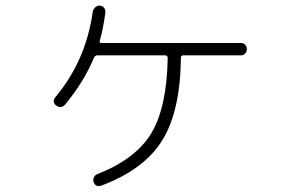

<svg xmlns="http://www.w3.org/2000/svg" viewBox="-20 -631 1040 668"><path d="M818.4 -481.4Q827.1 -481.4 833 -475.1Q838.9 -468.8 838.9 -460Q838.9 -451.2 833 -444.8Q827.1 -438.5 818.4 -438.5H618.2Q609.4 -438.5 609.4 -429.7Q607.4 -244.1 544.4 -142.6Q481.4 -41 333 14.6Q313.5 21.5 305.7 2.9Q302.7 -4.9 306.6 -13.7Q310.5 -22.5 319.3 -25.4Q453.1 -78.1 506.8 -168Q560.5 -257.8 563.5 -429.7Q563.5 -437.5 554.7 -438.5H319.3Q310.5 -438.5 306.6 -429.7Q273.4 -348.6 207 -267.6Q193.4 -252 175.8 -263.7Q160.2 -275.4 171.9 -292Q279.3 -419.9 302.7 -590.8Q304.7 -599.6 312 -606Q319.3 -612.3 328.1 -611.3Q336.9 -610.4 342.3 -603.5Q347.7 -596.7 346.7 -587.9Q338.9 -529.3 327.1 -489.3Q325.2 -481.4 333 -481.4Z"/></svg>

Font: Rounded Mgen+ 2m light
Style: Regular
Weight: 200
Designer: [Source Han Sans]
Ryoko NISHIZUKA  (kana & ideographs); Paul D. Hunt (Latin, Greek & Cyrillic); Wenlong ZHANG  (bopomofo
Version: Version 1.059.20150602